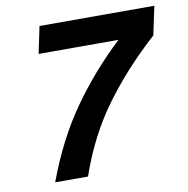

<svg xmlns="http://www.w3.org/2000/svg" viewBox="-73 -701 754 772"><g transform="rotate(-10 303.5 -315.0)"><path d="M91 0Q152 -165 239.5 -289Q327 -413 441 -520H115L138 -630H607L582 -513Q458 -401 368.5 -279Q279 -157 225 0Z"/></g></svg>

Font: Sometype Mono
Style: Bold Italic
Weight: 700
Italic angle: -12°
Monospace: yes
Designer: Ryoichi Tsunekawa
Foundry: Dharma Type
Version: Version 1.000; ttfautohint (v1.8.3)